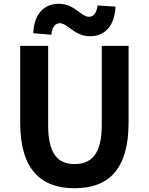

<svg xmlns="http://www.w3.org/2000/svg" viewBox="-20 -983 788 1017"><path d="M375 14C556 14 661 -87 661 -333V-740H519V-320C519 -166 463 -114 375 -114C288 -114 235 -166 235 -320V-740H87V-333C87 -87 195 14 375 14ZM456 -791C532 -791 586 -840 592 -948L497 -954C491 -911 474 -894 451 -894C410 -894 374 -963 292 -963C216 -963 161 -913 156 -807L252 -799C256 -842 273 -860 297 -860C339 -860 374 -791 456 -791Z"/></svg>

Font: Source Han Sans Old Style Bold
Style: Regular
Weight: 700
Designer: Ryoko NISHIZUKA (kana & ideographs); Paul D. Hunt (Latin, Greek & Cyrillic); Wenlong ZHANG (bopomofo); Sandoll Communica
Foundry: Adobe Systems Incorporated
Version: Version 1.004;PS 1.004;hotconv 1.0.81;makeotf.lib2.5.63406